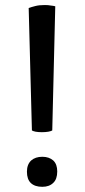

<svg xmlns="http://www.w3.org/2000/svg" viewBox="-20 -720 336 755"><path d="M197.3 -695.3Q189.5 -697.3 179.7 -698.2Q169.9 -700.2 156.2 -700.2Q133.8 -700.2 119.1 -696.3Q103.5 -692.4 92.8 -688.5Q96.7 -527.3 105.5 -207Q110.4 -204.1 120.1 -202.1Q130.9 -200.2 144.5 -200.2Q159.2 -200.2 169.9 -202.1Q180.7 -204.1 185.5 -207Q189.5 -370.1 197.3 -695.3ZM146.5 -103.5Q119.1 -103.5 102.5 -88.9Q85.9 -73.2 85.9 -44.9Q85.9 -14.6 101.6 0Q117.2 14.6 146.5 14.6Q173.8 14.6 189.5 -1Q205.1 -15.6 205.1 -45.9Q205.1 -74.2 189.5 -88.9Q172.9 -103.5 146.5 -103.5Z"/></svg>

Font: cl
Style: Regular
Weight: 400
Designer: Mitja Miklavcic
Version: Version 1.0